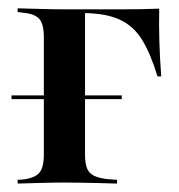

<svg xmlns="http://www.w3.org/2000/svg" viewBox="-20 -435 424 455"><path d="M83.9 -207.3V-346.8Q83.9 -378.2 73 -390.3Q62.1 -402.4 34.7 -404.8L21.8 -406.5V-415.3Q54 -414.5 79.8 -413.7Q105.6 -412.9 132.3 -412.9L181.5 -412.1V-207.3ZM132.3 -404V-412.9H175H271.8Q292.7 -412.9 314.5 -413.3Q336.3 -413.7 357.3 -414.5Q356.5 -375.8 357.7 -335.5Q358.9 -295.2 362.1 -254H353.2Q337.1 -307.3 316.9 -340.3Q296.8 -373.4 263.3 -388.7Q229.8 -404 175 -404ZM132.3 -2.4Q105.6 -2.4 79.8 -1.6Q54 -0.8 21.8 0V-8.9L34.7 -9.7Q62.1 -12.9 73 -25.4Q83.9 -37.9 83.9 -68.5V-207.3H181.5V-68.5Q181.5 -47.6 186.3 -35.9Q191.1 -24.2 202.8 -18.5Q214.5 -12.9 234.7 -10.5L257.3 -8.9V0Q233.1 -0.8 212.5 -1.2Q191.9 -1.6 172.6 -2Q153.2 -2.4 132.3 -2.4ZM7.3 -200V-208.9H268.5V-200Z"/></svg>

Font: Playfair 144pt SemiCondensed SemiBold
Style: Regular
Weight: 600
Width: 4
Designer: Claus Eggers Sørensen
Foundry: Claus Eggers Sørensen
Version: Version 2.203